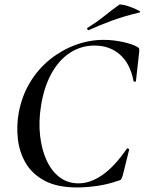

<svg xmlns="http://www.w3.org/2000/svg" viewBox="-20 -811 636 843"><path d="M319 12Q231 12 176 -17.5Q121 -47 93 -95Q65 -143 58.5 -200.5Q52 -258 62 -315Q76 -390 112 -449.5Q148 -509 200 -550.5Q252 -592 312.5 -614Q373 -636 435 -636Q476 -636 518 -627Q560 -618 583 -605Q590 -601 591 -597Q592 -593 591 -582L577 -456Q577 -452 572 -452Q567 -452 566 -456Q552 -531 507 -571Q462 -611 395 -611Q336 -611 287 -579Q238 -547 205.5 -487.5Q173 -428 160 -346Q149 -277 156 -215.5Q163 -154 184.5 -107Q206 -60 241.5 -33Q277 -6 325 -6Q377 -6 430 -43Q483 -80 536 -157Q539 -161 543.5 -158.5Q548 -156 547 -154L519 -41Q515 -29 512.5 -24.5Q510 -20 501 -18Q452 -1 405 5.5Q358 12 319 12ZM370 -679Q366 -677 363.5 -682.5Q361 -688 365 -689Q405 -714 438 -740.5Q471 -767 503 -790Q508 -793 525 -789Q542 -785 560.5 -777.5Q579 -770 590 -764Q601 -758 592 -756Q525 -740 473 -721Q421 -702 370 -679Z"/></svg>

Font: Cormorant Garamond Light SemiBold
Style: Italic
Weight: 600
Italic angle: -10°
Version: Version 4.001